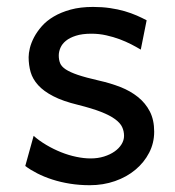

<svg xmlns="http://www.w3.org/2000/svg" viewBox="-20 -528 511 560"><path d="M390.6 -383.3Q378.4 -390.6 362.8 -398.7Q347.2 -406.7 328.9 -413.6Q310.5 -420.4 289.8 -425Q269 -429.7 246.6 -429.7Q219.7 -429.7 201.4 -423.8Q183.1 -418 172.1 -408.9Q161.1 -399.9 156.2 -388.4Q151.4 -377 151.4 -366.2Q151.4 -353.5 155.3 -343.8Q159.2 -334 171.6 -325.7Q184.1 -317.4 207 -309.6Q230 -301.8 268.6 -293Q301.8 -285.6 331.1 -274.2Q360.4 -262.7 382.3 -245.1Q404.3 -227.5 417 -202.9Q429.7 -178.2 429.7 -144Q429.7 -110.8 415 -82.5Q400.4 -54.2 375 -33Q349.6 -11.7 315.4 0.2Q281.2 12.2 241.7 12.2Q211.9 12.2 184.3 7.8Q156.7 3.4 132.6 -4.4Q108.4 -12.2 88.4 -22.5Q68.4 -32.7 53.7 -43.9L78.1 -131.8Q94.7 -117.2 115.5 -105Q136.2 -92.8 158.2 -84Q180.2 -75.2 202.4 -70.6Q224.6 -65.9 244.1 -65.9Q265.6 -65.9 283.4 -71.5Q301.3 -77.1 314.2 -86.2Q327.1 -95.2 334.5 -107.2Q341.8 -119.1 341.8 -131.8Q341.8 -145.5 336.2 -157.5Q330.6 -169.4 315.7 -180.4Q300.8 -191.4 274.7 -201.7Q248.5 -211.9 207.5 -222.2Q163.1 -232.9 135 -247.6Q106.9 -262.2 91.1 -279.8Q75.2 -297.4 69.3 -317.9Q63.5 -338.4 63.5 -361.3Q63.5 -372.6 67.1 -387.7Q70.8 -402.8 79.3 -419.2Q87.9 -435.5 101.8 -451.4Q115.7 -467.3 136.7 -479.7Q157.7 -492.2 186 -500Q214.4 -507.8 251.5 -507.8Q277.8 -507.8 301 -504.4Q324.2 -501 343.5 -495.4Q362.8 -489.7 378.9 -482.7Q395 -475.6 407.7 -468.8Z"/></svg>

Font: Andika Phon
Style: Regular
Weight: 400
Designer: Victor Gaultney, Annie Olsen, Julie Remington, Don Collingsworth, Eric Hays, Becca Hirsbrunner
Foundry: SIL International
Version: Version 5.000